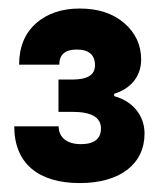

<svg xmlns="http://www.w3.org/2000/svg" viewBox="-20 -940 382 441"><path d="M163.1 -920.4C122.1 -920.4 88.9 -909.2 63 -886.7C37.1 -863.8 23.9 -832 23.9 -791.5H116.2C116.2 -814.5 129.4 -826.2 156.2 -826.2C184.1 -826.2 198.2 -814 198.2 -790C198.2 -768.1 181.2 -757.3 146.5 -757.3H114.3V-683.1H146.5C189.9 -683.1 211.9 -670.4 211.9 -645C211.9 -621.1 196.3 -608.9 165.5 -608.9C134.3 -608.9 114.7 -624 114.7 -649.9H12.7C12.7 -565.4 67.4 -519.5 163.1 -519.5C256.3 -519.5 312 -563.5 312 -633.3C312 -675.8 283.7 -708 242.2 -719.2V-724.6C279.3 -735.8 304.2 -763.7 304.2 -803.2C304.2 -836.4 291.5 -864.3 265.6 -886.7C239.7 -909.2 205.6 -920.4 163.1 -920.4Z"/></svg>

Font: Estedad Black
Style: Regular
Weight: 900
Designer: Amin Abedi
Version: Version 7.3